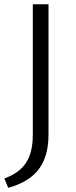

<svg xmlns="http://www.w3.org/2000/svg" viewBox="-23 -678 359 902"><path d="M131.2 -46.5V-658H204.9V-46.5Q204.9 10.7 191.4 53Q177.9 95.3 152.7 124.9Q127.5 154.5 92.7 173.6Q57.9 192.8 15.7 204.4L-2.5 160.5Q40.4 145 70.2 119.9Q100 94.7 115.6 54.6Q131.2 14.5 131.2 -46.5Z"/></svg>

Font: Ysabeau
Style: Bold
Weight: 700
Designer: Christian Thalmann (Catharsis Fonts)
Version: Version 2.000;gftools[0.9.27.dev2+g8671c4b]